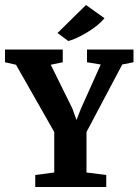

<svg xmlns="http://www.w3.org/2000/svg" viewBox="-37 -748 554 768"><path d="M236 -584 193 -616 307 -728 381 -675Q355 -644 309 -617Q263 -590 236 -584ZM104 0V-48L180 -58V-220L27 -489L-17 -499V-550H214V-499L166 -489L252 -315L269 -268L287 -314L366 -490L311 -499V-550H497V-499L452 -490L309 -220V-58L388 -48V0Z"/></svg>

Font: Aikya
Style: Bold
Weight: 700
Designer: Neelakash Kshetrimayum (Latin subset based on Merriweather by Eben Sorkin)
Foundry: Brand New Type
Version: Version 1.00 b005